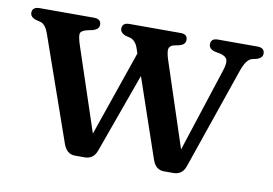

<svg xmlns="http://www.w3.org/2000/svg" viewBox="-58 -561 941 661"><g transform="rotate(10 412.0 -230.5)"><path d="M273.5 8.5H239Q210 8.5 198 -25L71 -387.5Q60.5 -418.5 43 -424L23.5 -429Q5.5 -436 5.5 -450Q5.5 -470.5 31.5 -470.5H221Q246 -470.5 246 -450Q246 -434.5 225 -428L206 -424Q183 -418.5 181.8 -407Q180.5 -395.5 190 -367L286.5 -77L389.5 -375L383.5 -393Q375 -417.5 356.5 -424L338 -428.5Q320 -436 320 -450Q320 -470.5 345 -470.5H524.5Q548 -470.5 548 -450Q548 -434.5 528 -428.5L507 -424Q492 -419.5 491 -407.2Q490 -395 498.5 -369L595 -76L689.5 -366.5Q699 -394.5 695 -406.8Q691 -419 671 -424L650.5 -428Q630 -434 630 -450Q630 -470.5 654 -470.5H792Q817.5 -470.5 817.5 -450Q817.5 -435.5 798.5 -428.5L780.5 -424.5Q770.5 -421 762.2 -409.5Q754 -398 746 -374.5L624.5 -22Q618 -4.5 607 2Q596 8.5 584 8.5H549.5Q521 8.5 509.5 -24.5L415 -301L314.5 -22Q308 -5 297 1.8Q286 8.5 273.5 8.5Z"/></g></svg>

Font: Fraunces 9pt S050
Style: Regular
Weight: 400
Version: Version 1.000; ttfautohint (v1.8.3)